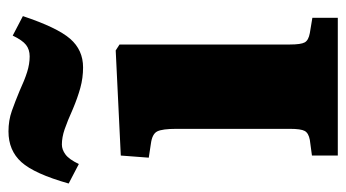

<svg xmlns="http://www.w3.org/2000/svg" viewBox="-237 -615 817 453"><g transform="rotate(-90 171.5 -388.5)"><path d="M31 0V-61L68 -66Q84 -69 89 -78Q94 -87 94 -113V-381Q94 -414 88 -426Q82 -438 59 -441L26 -446L31 -512L279 -524L293 -515V-113Q293 -87 298 -78Q303 -69 320 -66L356 -60V0ZM239 -601Q214 -601 190.5 -607.5Q167 -614 141 -625Q112 -638 93 -644.5Q74 -651 57 -651Q45 -651 33.5 -642.5Q22 -634 11 -611L-35 -635Q-12 -716 15.5 -746.5Q43 -777 88 -777Q114 -777 136.5 -769Q159 -761 183 -751Q209 -739 228 -733Q247 -727 265 -727Q281 -727 292 -735.5Q303 -744 314 -767L360 -743Q333 -662 306.5 -631.5Q280 -601 239 -601Z"/></g></svg>

Font: Literata 36pt ExtraBold
Style: Regular
Weight: 800
Designer: Latin by Veronika Burian and Jose Scaglione. Greek by Irene Vlachou. Cyrillic by Vera Evstafieva.
Foundry: TypeTogether
Version: Version 3.002